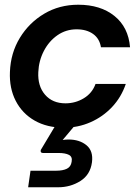

<svg xmlns="http://www.w3.org/2000/svg" viewBox="-20 -528 588 812"><path d="M251 12Q179 12 126.5 -18Q74 -48 46.5 -101.5Q19 -155 22 -224Q25 -304 64 -368Q103 -432 167 -470Q231 -508 311 -508Q405 -508 464 -460.5Q523 -413 530 -328H407Q401 -365 373.5 -384.5Q346 -404 304 -404Q259 -404 223 -379Q187 -354 165.5 -312.5Q144 -271 142 -223Q139 -164 170.5 -127.5Q202 -91 257 -91Q299 -91 334.5 -112.5Q370 -134 384 -173H512Q493 -117 454 -75.5Q415 -34 362.5 -11Q310 12 251 12ZM99 264 109 194H217Q246 194 263 185.5Q280 177 283 156Q287 135 271.5 127Q256 119 228 119H162Q151 119 152 109Q152 106 155 102L219 -5H303L245 64Q258 62 270 62Q316 62 345.5 86Q375 110 369 158Q362 211 320 237.5Q278 264 226 264Z"/></svg>

Font: Host Grotesk SemiBold
Style: Italic
Weight: 600
Italic angle: -8°
Designer: Doğukan Karapınar based on Poppins by Indian Type Foundry, Jonny Pinhorn
Foundry: Element Type
Version: Version 1.001; ttfautohint (v1.8.4.7-5d5b)